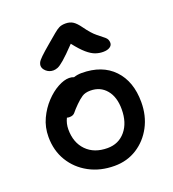

<svg xmlns="http://www.w3.org/2000/svg" viewBox="-141 -883 904 1003"><g transform="rotate(-20 310.5 -381.5)"><path d="M325 12Q246 12 184 -21.5Q122 -55 86.5 -113.5Q51 -172 51 -248Q51 -302 72.5 -348Q94 -394 126.5 -428.5Q159 -463 194 -482Q229 -501 257 -501Q272 -501 283 -496Q305 -503 327 -503Q441 -503 505 -436Q569 -369 569 -254Q569 -178 537 -118Q505 -58 450 -23Q395 12 325 12ZM162 -249Q162 -176 205 -132Q248 -88 322 -88Q384 -88 422 -133.5Q460 -179 460 -254Q460 -322 427 -361.5Q394 -401 339 -401Q310 -401 292 -389Q274 -377 254 -357Q231 -334 221 -321Q211 -308 190 -308Q182 -308 176 -310Q162 -282 162 -249ZM195 -566Q172 -566 155.5 -580.5Q139 -595 139 -612Q139 -620 143.5 -629.5Q148 -639 166 -656.5Q184 -674 222 -706Q252 -731 269.5 -746Q287 -761 301 -768Q315 -775 337 -775Q361 -775 378 -764Q395 -753 415 -725Q445 -683 469.5 -663.5Q494 -644 508.5 -632Q523 -620 523 -600Q523 -586 509.5 -577Q496 -568 472 -568Q450 -568 429 -575.5Q408 -583 383.5 -604Q359 -625 327 -666Q281 -618 256.5 -597Q232 -576 219 -571Q206 -566 195 -566Z"/></g></svg>

Font: Shantell Sans Normal
Style: Regular
Weight: 500
Designer: Stephen Nixon, Anya Danilova, Shantell Martin
Foundry: Arrow Type
Version: Version 1.009;[a7da0bfa3]